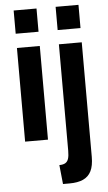

<svg xmlns="http://www.w3.org/2000/svg" viewBox="-62 -739 572 1021"><g transform="rotate(-5 224.0 -229.0)"><path d="M51 0V-500H173V0ZM51 -576V-700H173V-576ZM232 242 221.5 140Q241.5 140 253.2 133.2Q265 126.5 270 111Q275 95.5 275 69V-500H397V111Q397 159 382.8 187.5Q368.5 216 339.8 229Q311 242 267 242ZM275 -576V-700H397V-576Z"/></g></svg>

Font: Cabin
Style: Bold
Weight: 700
Width: 4
Designer: Pablo Impallari
Foundry: Pablo Impallari. http://www.impallari.com Igino Marini. http://www.ikern.com
Version: Version 3.001